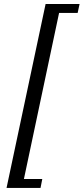

<svg xmlns="http://www.w3.org/2000/svg" viewBox="-20 -725 418 960"><path d="M182.6 214.8H12.7L208 -705.1H377.9L368.2 -660.2H275.4L99.6 169.9H191.4Z"/></svg>

Font: Crimson Pro
Style: Italic
Weight: 400
Italic angle: -12°
Designer: Jacques Le Bailly
Foundry: Baron von Fonthausen
Version: Version 1.003